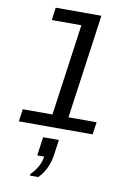

<svg xmlns="http://www.w3.org/2000/svg" viewBox="-108 -788 817 1170"><g transform="rotate(10 300.0 -203.5)"><path d="M222 0 311.8 -642.8H128.8L139.2 -721H422L321 0ZM38.2 0 49 -76.8H506L494.5 0ZM161.8 313.8 163.2 303.5Q190.2 277 206.9 246.5Q223.5 216 227.5 185H184.5L200.8 69.5H298.5L284 169.2Q278.5 207.8 260.9 246.1Q243.2 284.5 213.5 313.8Z"/></g></svg>

Font: Chivo Mono Medium
Style: Italic
Weight: 500
Italic angle: -8.05°
Monospace: yes
Designer: Hector Gatti
Foundry: Omnibus-Type
Version: Version 1.008